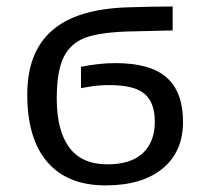

<svg xmlns="http://www.w3.org/2000/svg" viewBox="-20 -558 640 588"><path d="M540.5 -184.6Q540.5 -93.3 477.8 -41.7Q415 9.8 303.2 9.8Q187 9.8 125.2 -61.5Q63.5 -132.8 63.5 -268.6Q63.5 -398.4 139.4 -464.6Q215.3 -530.8 372.1 -535.6Q447.8 -538.1 508.8 -538.1V-464.8L365.2 -461.4Q271 -457.5 230.5 -438Q189.9 -418.5 171.9 -376Q153.8 -333.5 153.8 -256.3Q153.8 -158.2 192.1 -106.4Q230.5 -54.7 308.6 -54.7Q380.9 -54.7 417.5 -89.1Q454.1 -123.5 454.1 -185.5Q454.1 -243.7 422.9 -270.5Q391.6 -297.4 314.9 -297.4Q279.8 -297.4 251 -292L228 -288.1V-353.5Q284.2 -364.7 333.5 -364.7Q440.9 -364.7 490.7 -320.3Q540.5 -275.9 540.5 -184.6Z"/></svg>

Font: Liberation Mono
Style: Regular
Weight: 400
Monospace: yes
Designer: Steve Matteson
Foundry: Ascender Corporation
Version: Version 2.1.5